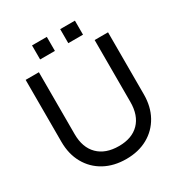

<svg xmlns="http://www.w3.org/2000/svg" viewBox="-187 -927 995 1063"><g transform="rotate(-30 310.5 -395.0)"><path d="M353.6 -798.1V-708.4H447.7V-798.1ZM173.5 -798.1V-708.4H268V-798.1ZM47.5 -650.5V-254.5Q47.5 -175.8 80.8 -116.7Q114 -57.5 173.7 -24.7Q233.5 8 312.7 8Q390.5 8 449.5 -24.7Q508.5 -57.5 541.4 -116.7Q574.2 -175.8 574.2 -254.5V-650.5H488.6V-254.5Q488.6 -169 442.4 -121.7Q396.2 -74.5 312.7 -74.5Q227.5 -74.5 179.9 -121.7Q132.2 -169 132.2 -254.5V-650.5Z"/></g></svg>

Font: Overused Grotesk Light
Style: Regular
Weight: 300
Designer: RandomMaerks
Version: Version 0.005